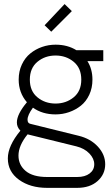

<svg xmlns="http://www.w3.org/2000/svg" viewBox="-20 -699 540 933"><path d="M229 -544.9 196.8 -576.2 293.9 -679.2 329.1 -645ZM127.9 -97.2 362.8 -39.1Q420.4 -24.9 455.8 13.7Q491.2 52.2 491.2 99.1Q491.2 147.9 454.1 180.9Q417 213.9 355 213.9H209Q127 213.9 72.5 174.6Q18.1 135.3 18.1 70.8Q18.1 9.8 79.1 -64Q62 -81.1 62 -104Q62 -144 110.8 -202.1Q70.8 -248.5 70.8 -312Q70.8 -352.5 86.2 -385.5Q101.6 -418.5 127.2 -439.2Q152.8 -460 184.3 -470.9Q215.8 -481.9 250 -481.9Q308.1 -481.9 351.1 -455.1H481.9V-401.9H404.8Q429.2 -363.3 429.2 -312Q429.2 -271.5 413.8 -238.5Q398.4 -205.6 372.8 -185.3Q347.2 -165 315.7 -154.1Q284.2 -143.1 250 -143.1Q186 -143.1 140.1 -175.8Q113.8 -140.1 113.8 -117.2Q113.8 -100.1 127.9 -97.2ZM125 -312Q125 -256.3 161.9 -226.1Q198.7 -195.8 250 -195.8Q300.8 -195.8 337.9 -226.1Q375 -256.3 375 -312Q375 -368.2 338.1 -398.7Q301.3 -429.2 250 -429.2Q198.7 -429.2 161.9 -398.7Q125 -368.2 125 -312ZM113.8 -45.9Q69.8 8.3 69.8 57.1Q69.8 102.5 104.7 131.8Q139.6 161.1 209 161.1H355Q393.1 161.1 415.5 144Q438 127 438 99.1Q438 71.8 414.3 46.9Q390.6 22 351.1 12.2L115.2 -45.9Z"/></svg>

Font: Rawengulk
Style: Demibold
Weight: 600
Version: Version 0.92